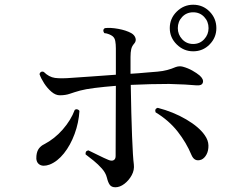

<svg xmlns="http://www.w3.org/2000/svg" viewBox="-20 -814 1040 812"><path d="M468 -22Q452 -22 444.5 -32Q437 -42 432 -63Q427 -83 411 -101Q395 -119 376 -134.5Q357 -150 342 -161Q340 -176 354 -178Q371 -170 396 -157.5Q421 -145 438 -138Q452 -132 460.5 -136.5Q469 -141 469 -154L470 -451Q420 -447 380.5 -442Q341 -437 319 -431Q294 -424 275.5 -417.5Q257 -411 233 -411Q215 -411 197.5 -426Q180 -441 166.5 -462Q153 -483 147 -501Q152 -515 165 -510Q187 -488 212.5 -484.5Q238 -481 286 -485Q316 -487 366 -490.5Q416 -494 470 -498V-609Q470 -627 467.5 -640.5Q465 -654 456 -661Q451 -665 441.5 -669Q432 -673 421 -674Q412 -687 423 -695Q447 -698 480 -692Q513 -686 535 -674Q549 -666 553 -653Q557 -640 547 -629Q538 -619 535 -606Q532 -593 532 -573V-502Q567 -504 597 -507Q627 -510 646 -511Q669 -513 687.5 -518Q706 -523 722 -530Q738 -536 753 -532Q775 -526 793.5 -515.5Q812 -505 824 -495Q842 -479 838 -465Q834 -451 811 -453Q771 -457 695 -459Q658 -459 616 -458Q574 -457 533 -455Q535 -328 538.5 -238Q542 -148 546 -119Q549 -95 537 -73Q525 -51 506 -36.5Q487 -22 468 -22ZM797 -597Q757 -597 727.5 -626Q698 -655 698 -695Q698 -736 727.5 -765Q757 -794 797 -794Q838 -794 866.5 -765Q895 -736 895 -695Q895 -655 866.5 -626Q838 -597 797 -597ZM832 -139Q803 -128 790 -158Q768 -211 731 -258Q694 -305 638 -339Q633 -354 647 -358Q713 -341 767.5 -309Q822 -277 846 -242Q861 -221 861.5 -199Q862 -177 853.5 -161Q845 -145 832 -139ZM190 -118Q162 -108 146.5 -118.5Q131 -129 134 -155Q136 -175 145 -186.5Q154 -198 167 -204Q211 -227 245.5 -266.5Q280 -306 296 -349Q301 -353 307 -351.5Q313 -350 316 -345Q313 -295 295.5 -247.5Q278 -200 250.5 -165.5Q223 -131 190 -118ZM797 -628Q825 -628 843.5 -648Q862 -668 862 -695Q862 -723 843.5 -742.5Q825 -762 797 -762Q769 -762 750.5 -742.5Q732 -723 732 -695Q732 -668 750.5 -648Q769 -628 797 -628Z"/></svg>

Font: Zen Old Mincho Medium
Style: Regular
Weight: 500
Designer: Yoshimichi Ohira
Foundry: Positype
Version: Version 1.500